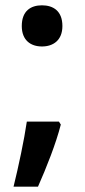

<svg xmlns="http://www.w3.org/2000/svg" viewBox="-20 -574 319 723"><path d="M62 -476C62 -422 96 -399 138 -399C180 -399 215 -422 215 -476C215 -533 180 -554 138 -554C96 -554 62 -533 62 -476ZM209 -105 202 -116H81C71 -47 50 52 31 129H123C155 57 191 -34 209 -105Z"/></svg>

Font: Noto Sans Gunjala Gondi Semibold
Style: Regular
Weight: 400
Designer: Ek Type
Foundry: Ek Type
Version: Version 1.004